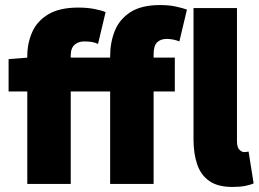

<svg xmlns="http://www.w3.org/2000/svg" viewBox="-20 -728 1026 760"><path d="M88 0V-506Q88 -557 107.5 -601Q127 -645 171.5 -671.5Q216 -698 290 -698Q325 -698 353.5 -692.5Q382 -687 398 -680L368 -554Q358 -559 345.5 -561.5Q333 -564 312 -564Q291 -564 275.5 -551Q260 -538 260 -508V0ZM416 0V-506Q416 -560 434.5 -606Q453 -652 496.5 -680Q540 -708 614 -708Q649 -708 676.5 -702Q704 -696 720 -690L690 -564Q678 -569 665 -571.5Q652 -574 640 -574Q616 -574 602 -560.5Q588 -547 588 -512V0ZM14 -366V-494L90 -500H672V-366ZM900 12Q842 12 808.5 -11.5Q775 -35 760.5 -77.5Q746 -120 746 -176V-696H918V-170Q918 -145 927.5 -135.5Q937 -126 946 -126Q951 -126 954.5 -126.5Q958 -127 964 -128L984 -2Q971 4 950 8Q929 12 900 12Z"/></svg>

Font: Source Sans 3 Black
Style: Regular
Weight: 900
Designer: Paul D. Hunt
Foundry: Adobe
Version: Version 3.046;hotconv 1.0.118;makeotfexe 2.5.65603